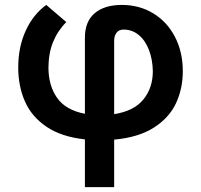

<svg xmlns="http://www.w3.org/2000/svg" viewBox="-20 -557 812 776"><path d="M472.7 -537.1Q543 -537.1 599.1 -503.2Q655.3 -469.2 687 -408.2Q718.8 -347.2 718.8 -269.5Q718.8 -197.8 690.9 -138.9Q663.1 -80.1 601.1 -40.8Q539.1 -1.5 441.4 7.3V199.2H323.2V6.3Q228 -3.9 167.7 -44.9Q107.4 -85.9 80.6 -147.5Q53.7 -209 53.7 -284.2Q53.7 -367.2 84 -433.1Q114.3 -499 167 -537.1L248 -467.8Q212.9 -432.6 194.6 -387.5Q176.3 -342.3 175.8 -284.2Q175.8 -211.4 210.7 -161.6Q245.6 -111.8 323.2 -97.2V-405.3Q323.2 -469.7 362.5 -503.4Q401.9 -537.1 472.7 -537.1ZM597.7 -269.5Q596.7 -316.9 582 -355.2Q567.4 -393.6 540.8 -415.5Q514.2 -437.5 479.5 -437.5Q460.9 -437.5 451.2 -425Q441.4 -412.6 441.4 -392.6V-95.7Q521 -107.9 559.3 -154.8Q597.7 -201.7 597.7 -269.5Z"/></svg>

Font: Pretendard JP SemiBold
Style: Regular
Weight: 600
Designer: Base glyphs from Inter by Rasmus Andersson; Hangeul glyphs from Noto Sans CJK(Source Han Sans) by Jang Soo-young and Kan
Foundry: Kil Hyung-jin
Version: Version 1.309